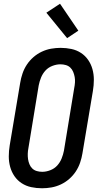

<svg xmlns="http://www.w3.org/2000/svg" viewBox="-20 -999 540 1027"><path d="M205 8Q175 8 147 2Q119 -4 96 -19Q73 -34 57.5 -56.5Q42 -79 34.5 -106Q27 -133 27 -162.5Q27 -192 32 -222L88 -556Q92 -581 100.5 -606Q109 -631 123.5 -653Q138 -675 158.5 -693Q179 -711 203.5 -722.5Q228 -734 253.5 -738.5Q279 -743 304 -743Q334 -743 362 -737Q390 -731 413 -716Q436 -701 451.5 -678.5Q467 -656 474.5 -629Q482 -602 482 -572.5Q482 -543 477 -513L421 -179Q417 -154 408.5 -129Q400 -104 385.5 -82Q371 -60 350.5 -42Q330 -24 305.5 -12.5Q281 -1 255.5 3.5Q230 8 205 8ZM206 -80Q227 -80 249 -88.5Q271 -97 286 -113.5Q301 -130 309.5 -151Q318 -172 322 -193L377 -528Q380 -543 381 -558Q382 -573 379.5 -587Q377 -601 371.5 -614.5Q366 -628 356 -637.5Q346 -647 332 -651Q318 -655 303 -655Q282 -655 260 -646.5Q238 -638 223 -621.5Q208 -605 199.5 -584Q191 -563 187 -542L132 -207Q129 -192 128.5 -177Q128 -162 130 -148Q132 -134 137.5 -120.5Q143 -107 153 -97.5Q163 -88 177 -84Q191 -80 206 -80ZM339 -795 228 -931 301 -979 399 -835Z"/></svg>

Font: Iosevka SS18 Semibold
Style: Italic
Weight: 600
Italic angle: -9°
Monospace: yes
Designer: Belleve Invis
Foundry: Belleve Invis
Version: Version 25.1.1; ttfautohint (v1.8.4)